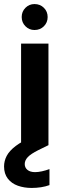

<svg xmlns="http://www.w3.org/2000/svg" viewBox="-38 -716 324 947"><path d="M66 0V-501H201V0ZM132 -568Q106 -568 87.5 -586.5Q69 -605 69 -632Q69 -659 87.5 -677.5Q106 -696 132 -696Q160 -696 178.5 -677.5Q197 -659 197 -632Q197 -605 178.5 -586.5Q160 -568 132 -568ZM118 211Q81 211 50 200Q19 189 0.5 165Q-18 141 -18 105Q-18 78 -5 53Q8 28 39.5 4Q71 -20 126 -43L171 -63L201 0L150 25Q114 43 99 59Q84 75 84 93Q84 111 97.5 122Q111 133 135 133Q150 133 168.5 129Q187 125 206 118V197Q187 204 164.5 207.5Q142 211 118 211Z"/></svg>

Font: DM Sans 17pt
Style: Bold
Weight: 700
Version: Version 4.004;gftools[0.9.30]